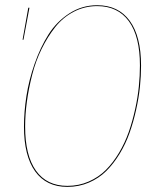

<svg xmlns="http://www.w3.org/2000/svg" viewBox="-20 -710 611 739"><path d="M354 -689.9Q435.5 -689.9 479.2 -630.1Q522.9 -570.3 522.9 -457.5Q522.9 -418 518.6 -375.7Q514.2 -333.5 503.9 -287.4Q493.7 -241.2 478.8 -199Q463.9 -156.7 440.7 -118.4Q417.5 -80.1 389.2 -52Q360.8 -23.9 322.3 -7.3Q283.7 9.3 239.3 9.3Q158.2 9.3 115.2 -50.5Q72.3 -110.4 72.3 -222.7Q72.3 -279.3 81.8 -340.6Q91.3 -401.9 113.3 -464.8Q135.3 -527.8 166.7 -577.4Q198.2 -627 246.8 -658.4Q295.4 -689.9 354 -689.9ZM354 -686.5Q305.7 -686.5 263.9 -664.8Q222.2 -643.1 192.6 -605.7Q163.1 -568.4 140.1 -521.5Q117.2 -474.6 103.8 -421.9Q90.3 -369.1 83.5 -319.1Q76.7 -269 76.7 -222.7Q76.7 -111.8 118.4 -53.2Q160.2 5.4 239.3 5.4Q283.2 5.4 321.3 -11.2Q359.4 -27.8 387.5 -55.9Q415.5 -84 438.2 -122.1Q460.9 -160.2 475.6 -202.1Q490.2 -244.1 500.2 -289.8Q510.3 -335.4 514.4 -377.2Q518.6 -418.9 518.6 -458Q518.6 -569.8 476.1 -628.2Q433.6 -686.5 354 -686.5ZM88.9 -680.2H93.3L70.3 -557.1H66.9Z"/></svg>

Font: Fira Sans Compressed Four
Style: Italic
Weight: 100
Width: 3
Italic angle: -8°
Designer: Carrois Corporate & Edenspiekermann AG
Foundry: Carrois Corporate GbR & Edenspiekermann AG
Version: Version 4.203;PS 004.203;hotconv 1.0.88;makeotf.lib2.5.64775